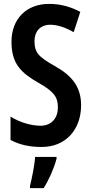

<svg xmlns="http://www.w3.org/2000/svg" viewBox="-20 -744 469 985"><path d="M396 -204C396 -297 351 -355 260 -406C178 -452 157 -474 157 -534C157 -582 186 -617 238 -617C274 -617 314 -604 358 -579L392 -683C346 -708 291 -724 234 -724C114 -725 38 -645 39 -528C39 -415 91 -369 176 -320C256 -275 277 -247 277 -193C277 -140 246 -99 188 -99C142 -99 83 -115 34 -146V-26C83 0 134 10 194 10C316 10 396 -78 396 -204ZM270 71V61H160C158 101 143 174 134 209V221H204C231 179 256 122 270 71Z"/></svg>

Font: Noto Sans Lao Looped ExtraCondensed SemiBold
Style: Regular
Weight: 600
Width: 2
Designer: Mark Frömberg, Ben Mitchell
Foundry: The Fontpad Ltd
Version: Version 1.002